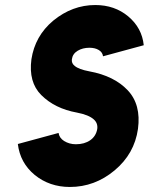

<svg xmlns="http://www.w3.org/2000/svg" viewBox="-20 -732 592 764"><path d="M359 -712Q268 -712 192 -650Q155 -619 133.5 -580.5Q112 -542 105 -496Q93 -405 144 -354Q198 -300 286 -284Q333 -275 353 -257Q370 -242 367 -219Q362 -190 339 -174Q316 -158 282 -158Q256 -158 235 -171Q216 -183 213 -203L51 -159Q60 -84 118 -36Q177 12 258 12Q357 12 436 -54Q515 -120 529 -219Q542 -316 488 -373Q434 -430 336 -448Q293 -456 277 -470Q264 -480 266 -496Q269 -518 289 -530Q309 -542 336 -542Q358 -542 373 -533Q388 -524 390 -508L552 -552Q545 -621 490 -667Q436 -712 359 -712Z"/></svg>

Font: Unageo
Style: Black-Italic
Weight: 900
Designer: Richard Sepsi
Foundry: Richard Sepsi
Version: Version 2.000